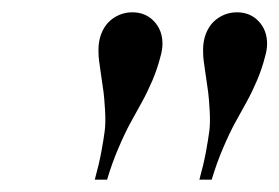

<svg xmlns="http://www.w3.org/2000/svg" viewBox="-20 -780 454 312"><path d="M411 -689Q405.8 -668.4 397.7 -649.4Q389.6 -630.4 380.6 -614.1Q371.6 -597.9 362.2 -580.8Q352.9 -563.8 342.6 -539.6Q332.2 -515.5 324 -488H304Q310.9 -512.9 314.7 -533.5Q318.5 -554.1 320.2 -567.5Q321.9 -580.9 320.7 -600.8Q319.5 -620.8 318.3 -630.1Q317.1 -639.5 313.1 -666.2Q312.8 -669.4 312.4 -671.2Q312.1 -673 311.8 -675.8Q311.4 -678.6 311 -681Q310 -688 310 -699Q310 -713.2 314.5 -724.9Q319 -736.6 326.6 -744.2Q334.2 -751.8 344.1 -755.9Q354 -760 365 -760Q386.5 -760 400.2 -745.5Q414 -731 414 -709Q414 -699.5 411 -689ZM241 -689Q235.8 -668.4 227.7 -649.4Q219.6 -630.4 210.6 -614.1Q201.6 -597.9 192.2 -580.8Q182.9 -563.8 172.6 -539.6Q162.2 -515.5 154 -488H134Q140.9 -512.9 144.7 -533.5Q148.5 -554.1 150.2 -567.5Q151.9 -580.9 150.7 -600.8Q149.5 -620.8 148.3 -630.1Q147.1 -639.5 143.1 -666.2Q142.8 -669.4 142.4 -671.2Q142.1 -673 141.8 -675.8Q141.4 -678.6 141 -681Q140 -688 140 -699Q140 -713.2 144.5 -724.9Q149 -736.6 156.6 -744.2Q164.2 -751.8 174.1 -755.9Q184 -760 195 -760Q216.5 -760 230.2 -745.5Q244 -731 244 -709Q244 -699.5 241 -689Z"/></svg>

Font: Bodoni* 11
Style: Italic
Weight: 400
Italic angle: -13°
Version: Version 1.002